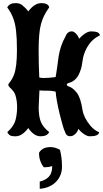

<svg xmlns="http://www.w3.org/2000/svg" viewBox="-20 -839 653 1217"><path d="M78.6 24.9Q49.3 24.9 40 16.6Q28.8 6.3 26.4 -1.5Q61 -32.7 74.2 -65.9Q83.5 -88.9 87.4 -133.3Q91.3 -177.7 82 -219.7Q76.2 -246.1 64.5 -260.7Q52.7 -275.4 42.7 -284.2Q32.7 -293 32.7 -301.3Q32.7 -306.6 38.6 -313Q43.9 -319.8 52 -331.8Q60.1 -343.8 68.4 -364.3Q87.4 -412.6 87.4 -522.5Q87.4 -595.7 81.8 -644Q76.2 -692.4 62.7 -726.6Q49.3 -760.7 25.9 -792Q40 -819.3 78.6 -819.3Q106 -819.3 121.1 -806.2Q147.5 -784.2 159.2 -766.6Q198.7 -819.3 242.2 -819.3Q285.6 -819.3 292 -792.5Q253.4 -739.3 239.7 -686Q231.9 -657.7 228.5 -616.5Q225.1 -575.2 224.9 -528.1Q224.6 -481 225.8 -434.1Q227.1 -387.2 229 -347.7Q240.7 -344.7 256.8 -344.7Q287.6 -344.7 321.3 -349.1L332.5 -350.6Q334.5 -360.8 336.9 -376.5Q339.4 -392.1 342.3 -413.1L351.6 -481.4Q362.3 -550.3 395.5 -608.4Q401.9 -627.9 418 -636.7Q424.3 -640.1 435.5 -640.1Q446.8 -640.1 459 -628.4Q471.2 -616.7 476.6 -605L481.4 -593.3Q496.6 -611.3 517.8 -625.7Q539.1 -640.1 558.6 -640.1Q610.8 -640.1 613.3 -614.7Q543 -583.5 512.2 -494.1Q505.4 -473.6 501.5 -442.4Q497.6 -409.7 485.8 -381.3Q474.1 -352.5 460 -338.6Q445.8 -324.7 432.9 -319.3Q419.9 -314 411.6 -311.5Q403.3 -309.1 403.3 -302.7Q403.3 -294.4 424.3 -287.6Q433.1 -284.2 444.6 -274.7Q456.1 -265.1 466.8 -251Q491.7 -219.2 502.9 -142.1Q511.2 -92.8 551.8 -43.9Q575.2 -14.6 608.4 -0.5Q605 24.9 549.8 24.9Q534.2 24.9 515.9 13.2Q497.6 1.5 487.3 -10.3L476.6 -22Q470.2 3.9 444.3 19.5Q434.1 25.9 416.7 23.7Q399.4 21.5 391.6 -4.4Q386.2 -13.7 377 -45.4Q367.7 -77.1 357.9 -117.7Q348.1 -158.2 341.1 -196.5Q334 -234.9 333 -257.3Q315.4 -264.2 279.3 -264.2Q240.2 -264.2 230 -266.1L225.1 -160.6Q225.1 -99.1 239.5 -65.4Q253.9 -31.7 292 -1.5Q278.8 24.9 236.8 24.9Q195.3 24.9 159.2 -27.3Q120.1 24.9 78.6 24.9ZM231.9 357.9V312Q271.5 302.2 291.3 279.3Q311 256.3 311 213.4H310.1Q293 221.2 257.3 221.2Q227.1 180.7 227.1 130.4Q234.9 114.7 253.4 103.5Q272 93.3 300.3 93.3Q328.6 93.3 359.9 110.4Q373 159.2 373 216.8Q373 274.4 335.2 313.2Q297.4 352.1 231.9 357.9Z"/></svg>

Font: Sancreek
Style: Regular
Weight: 400
Designer: Vernon Adams
Foundry: Vernon Adams
Version: Version 1.100; ttfautohint (v1.8.4.7-5d5b)